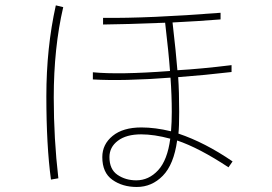

<svg xmlns="http://www.w3.org/2000/svg" viewBox="-20 -706 1040 734"><path d="M371.1 -105.5Q371.1 -154.3 410.6 -186.5Q450.2 -218.8 520.5 -218.8Q573.2 -218.8 633.8 -204.1Q636.7 -238.3 636.7 -278.3Q636.7 -340.8 631.8 -409.2Q450.2 -395.5 335 -402.3V-429.7Q435.5 -419.9 629.9 -434.6Q625 -502.9 611.3 -619.1Q424.8 -612.3 374 -612.3V-637.7Q547.9 -635.7 823.2 -657.2V-631.8Q739.3 -625 639.6 -620.1Q653.3 -501 658.2 -437.5Q746.1 -442.4 865.2 -457V-430.7Q764.6 -418.9 661.1 -411.1Q665 -356.4 665 -278.3Q665 -219.7 662.1 -195.3Q763.7 -161.1 869.1 -88.9L853.5 -66.4Q741.2 -140.6 657.2 -168.9Q644.5 -77.1 602.5 -34.2Q560.5 8.8 502.9 8.8Q448.2 8.8 409.7 -18.6Q371.1 -45.9 371.1 -105.5ZM157.2 -337.9Q157.2 -523.4 193.4 -685.5L221.7 -678.7Q185.5 -523.4 185.5 -333Q185.5 -175.8 203.1 -24.4L174.8 -19.5Q157.2 -149.4 157.2 -337.9ZM630.9 -175.8Q569.3 -192.4 519.5 -192.4Q462.9 -192.4 430.7 -168Q398.4 -143.6 398.4 -105.5Q398.4 -58.6 429.2 -37.6Q460 -16.6 501 -16.6Q548.8 -16.6 584.5 -55.2Q620.1 -93.8 630.9 -175.8Z"/></svg>

Font: Gothic A1 Thin
Style: Regular
Weight: 250
Designer: HanYang I&C Co.,Ltd.
Foundry: HanYang I&C Co.,Ltd.
Version: Version 2.50